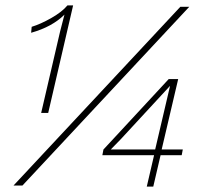

<svg xmlns="http://www.w3.org/2000/svg" viewBox="-20 -685 754 709"><path d="M132 -268 202 -569Q214 -617 218 -631Q173 -586 95 -564L97 -586Q130 -596 169.5 -618.5Q209 -641 229 -665H250L158 -268ZM30 0 646 -660H679L63 0ZM522 4 549 -112H358L362 -133Q366 -138 402 -176L603 -393H638L577 -133H655L651 -112H573L546 4ZM389 -133H553L608 -368L427 -172Q401 -146 389 -133Z"/></svg>

Font: Elaine Sans ExtraLight
Style: Italic
Weight: 275
Italic angle: -13°
Designer: Wei Huang
Foundry: Wei Huang
Version: Version 2.001;December 24, 2019;FontCreator 12.0.0.2547 64-b